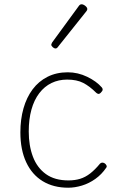

<svg xmlns="http://www.w3.org/2000/svg" viewBox="-20 -856 563 895"><path d="M298 19Q229 19 179 -11.5Q129 -42 102 -100Q75 -158 75 -239Q75 -300 89.5 -351Q104 -402 132 -439.5Q160 -477 201.5 -498Q243 -519 296 -519Q343 -519 386.5 -498Q430 -477 455 -448Q459 -443 458.5 -437.5Q458 -432 450 -424Q443 -417 437.5 -418.5Q432 -420 428 -424Q398 -454 368 -469.5Q338 -485 293 -485Q253 -485 220 -469Q187 -453 163 -421.5Q139 -390 126.5 -345Q114 -300 114 -243Q114 -177 133.5 -125.5Q153 -74 194 -44.5Q235 -15 299 -15Q329 -15 353.5 -22.5Q378 -30 400.5 -47.5Q423 -65 446 -93Q451 -98 457 -98Q463 -98 469 -94Q474 -90 476.5 -84.5Q479 -79 475 -74Q454 -43 424.5 -22Q395 -1 362 9Q329 19 298 19ZM238 -630Q233 -630 226 -636Q219 -642 219 -648Q219 -650 220.5 -652.5Q222 -655 223 -658L348 -829Q351 -833 354 -834.5Q357 -836 361 -836Q366 -836 372 -832.5Q378 -829 382.5 -824Q387 -819 387 -814Q387 -811 386 -809Q385 -807 383 -804L249 -636Q245 -630 238 -630Z"/></svg>

Font: Playwrite BR Thin
Style: Regular
Weight: 250
Version: Version 1.003